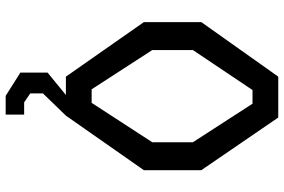

<svg xmlns="http://www.w3.org/2000/svg" viewBox="-178 -592 977 660"><g transform="rotate(90 310.0 -261.5)"><path d="M229 63V156.5L309 207H373.5V143.5H331.5L300.5 122.5V79L377 0L564.5 -268V-465.5L383.5 -730H243L55.5 -465.5V-268L243 0H306ZM286.5 -88.5 151.5 -297V-436.5L289 -641.5H336L468.5 -436.5V-297L333 -88.5Z"/></g></svg>

Font: FontWithASyntaxHighlighterNightOwl
Style: Regular
Weight: 400
Designer: Riley Cran & the Lettermatic Team
Foundry: Lettermatic
Version: Version 1.000 (FontWithASyntaxHighlighterNightOwl)